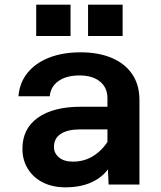

<svg xmlns="http://www.w3.org/2000/svg" viewBox="-20 -790 690 822"><path d="M445 0 440 -108V-369Q440 -415 408 -441Q376 -467 320 -467Q265 -467 231 -443.5Q197 -420 193 -378H59Q64 -437 98.5 -479Q133 -521 191 -543.5Q249 -566 325 -566Q402 -566 458.5 -542Q515 -518 546 -472.5Q577 -427 577 -361V0ZM260 12Q205 12 163.5 -9Q122 -30 99 -67.5Q76 -105 76 -153Q76 -239 142 -286Q208 -333 326 -333H455V-236H322Q270 -236 240.5 -217Q211 -198 211 -161Q211 -134 232.5 -116Q254 -98 292 -98Q343 -98 383 -124.5Q423 -151 449 -197L464 -102Q438 -45 386 -16.5Q334 12 260 12ZM357 -636V-770H505V-636ZM135 -636V-770H282V-636Z"/></svg>

Font: Azeret Mono SemiBold
Style: Regular
Weight: 600
Designer: Martin Vácha
Foundry: Displaay
Version: Version 1.002